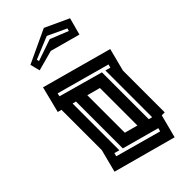

<svg xmlns="http://www.w3.org/2000/svg" viewBox="-278 -911 1014 1014"><g transform="rotate(-45 228.5 -404.5)"><path d="M48 -180V-481L26 -487L63 -634L457 -526L424 -398V-86H402L368 44L15 -52ZM393 -475 95 -557 91 -539 339 -470V-120L359 -115V-464L388 -456ZM79 -103 336 -32 341 -51 133 -108V-458L113 -463V-114L84 -122ZM199 -159 273 -139V-419L199 -439ZM100 -765 288 -853 422 -791 396 -695 228 -741 114 -710ZM143 -760 146 -747 268 -789 370 -748 374 -763 269 -812Z"/></g></svg>

Font: Blaka Hollow
Style: Regular
Weight: 400
Designer: Mohamed Gaber
Foundry: Kief Type Foundry
Version: Version 1.003; ttfautohint (v1.8.4.7-5d5b)